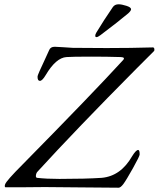

<svg xmlns="http://www.w3.org/2000/svg" viewBox="-20 -870 740 895"><path d="M424 -703Q424 -710 429 -718Q464 -776 506 -837Q515 -850 533 -850Q547 -850 569 -843Q591 -836 591 -827Q591 -820 578 -808Q533 -770 448 -706Q436 -697 430 -697Q424 -697 424 -703ZM189 2Q170 2 132.5 2.5Q95 3 78 3H6Q3 3 2.5 -0.5Q2 -4 3 -8L4 -11Q9 -27 86 -104Q412 -435 552 -588Q567 -603 543 -604Q477 -606 408 -606Q314 -606 290 -604Q241 -601 193 -520Q177 -493 166 -493Q155 -493 155 -512Q155 -518 164.5 -539Q174 -560 188 -590Q202 -620 209 -636Q215 -652 235 -652Q243 -652 272.5 -650Q302 -648 319 -647Q367 -646 477 -646Q590 -646 693 -649Q698 -649 699.5 -642Q701 -635 697 -631L616 -550Q335 -267 155 -70Q149 -64 147.5 -53Q146 -42 153 -41Q196 -36 257 -36Q379 -36 454 -41Q543 -49 596 -142Q614 -171 624 -171Q631 -171 631 -150Q631 -142 600 -86.5Q569 -31 555 -12Q542 5 533 5Q477 5 352.5 3.5Q228 2 189 2Z"/></svg>

Font: EB Garamond 12
Style: Italic
Weight: 400
Italic angle: -17°
Version: Version 0.016; ttfautohint (v1.8.4)